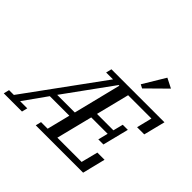

<svg xmlns="http://www.w3.org/2000/svg" viewBox="-268 -1194 1439 1439"><g transform="rotate(45 451.5 -475.0)"><path d="M-40 -45H11L454 -653H381L392 -698H954L911 -527H835L865 -649H618L552 -385H726L746 -464H800L748 -257H694L714 -336H540L468 -49H725L759 -182H835L790 0H288L299 -45H369L415 -229H208L77 -45H153L142 0H-51ZM240 -275H427L521 -653H514ZM627 -774 733 -950 810 -911 656 -759Z"/></g></svg>

Font: IBM Plex Serif Text
Style: Italic
Weight: 450
Italic angle: -14°
Designer: Mike Abbink, Paul van der Laan, Pieter van Rosmalen
Foundry: Bold Monday
Version: Version 3.001